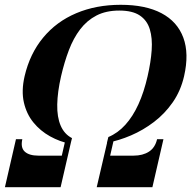

<svg xmlns="http://www.w3.org/2000/svg" viewBox="-22 -780 818 800"><path d="M272 -180.5Q227 -189.5 186.5 -212Q146 -234.5 117.2 -269.8Q88.5 -305 77.5 -353.2Q66.5 -401.5 80.5 -462.5Q102.5 -556.5 157.8 -623.2Q213 -690 295.8 -725Q378.5 -760 481 -760Q584.5 -760 650.8 -725Q717 -690 741.8 -623.2Q766.5 -556.5 745 -462.5Q731 -401.5 697.8 -353.8Q664.5 -306 619.5 -271.8Q574.5 -237.5 523.8 -215.8Q473 -194 423.5 -185L429.5 -209Q469 -225.5 500.2 -260Q531.5 -294.5 554.8 -345.5Q578 -396.5 593 -462.5Q606.5 -521 610 -571Q613.5 -621 602.2 -658Q591 -695 560.5 -715.5Q530 -736 475 -736Q420 -736 380.2 -715.5Q340.5 -695 312.2 -658Q284 -621 265 -571Q246 -521 232.5 -462.5Q217.5 -397 216.5 -344.5Q215.5 -292 230.8 -256.5Q246 -221 278 -204.5ZM-1.5 0 44.5 -200H71Q63 -165 81.2 -148.2Q99.5 -131.5 138 -131.5H235.5L250 -195H275.5L230.5 0ZM381 0 427.5 -199.5H452.5L437 -131.5H534.5Q573 -131.5 598.8 -148.2Q624.5 -165 632.5 -200H659L613 0Z"/></svg>

Font: Bodoni Moda 9pt
Style: Bold Italic
Weight: 700
Italic angle: -13°
Designer: Owen Earl
Foundry: indestructible type
Version: Version 2.004